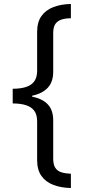

<svg xmlns="http://www.w3.org/2000/svg" viewBox="-20 -812 431 967"><path d="M44 -365Q84 -365 111.5 -374Q139 -383 153 -403Q167 -423 167 -455V-651Q167 -701 189 -731.5Q211 -762 249.5 -776.5Q288 -791 337 -792V-720Q310 -720 290 -713.5Q270 -707 259 -691.5Q248 -676 248 -645V-450Q248 -400 221 -370.5Q194 -341 142 -330V-325Q194 -315 221 -286Q248 -257 248 -206V-13Q248 18 259 34Q270 50 290 56Q310 62 337 63V135Q288 134 249.5 119.5Q211 105 189 74.5Q167 44 167 -6V-201Q167 -234 153 -253.5Q139 -273 111.5 -282Q84 -291 44 -291Z"/></svg>

Font: kannada15
Style: Book
Weight: 400
Designer: Jelle Bosma - Monotype Design Team
Foundry: Monotype Imaging Inc.
Version: Version 2.003